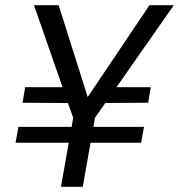

<svg xmlns="http://www.w3.org/2000/svg" viewBox="-20 -720 690 740"><path d="M40 -170 51 -231H256L262 -266L242 -323L67 -324L77 -384H221L111 -700H206L318 -346L556 -700H650L429 -384H561L551 -324L386 -323L346 -266L340 -231H535L524 -170H329L299 0H215L245 -170Z"/></svg>

Font: DM Sans Italic
Style: Regular
Weight: 400
Italic angle: -10°
Designer: Colophon Foundry, Jonny Pinhorn
Foundry: Colophon Foundry
Version: Version 4.004; ttfautohint (v1.8.4.7-5d5b)